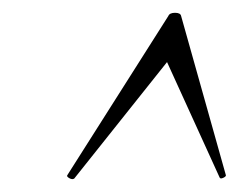

<svg xmlns="http://www.w3.org/2000/svg" viewBox="-20 -654 393 300"><path d="M96 -375Q93 -373 88.5 -375.5Q84 -378 85 -380L243 -629Q245 -634 253.5 -634Q262 -634 263 -629L333 -380Q333 -378 328.5 -376Q324 -374 323 -377L241 -557Z"/></svg>

Font: Cormorant Garamond Light Light
Style: Italic
Weight: 300
Italic angle: -10°
Version: Version 4.001